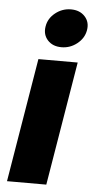

<svg xmlns="http://www.w3.org/2000/svg" viewBox="-54 -794 406 827"><g transform="rotate(5 148.5 -380.5)"><path d="M8.8 0 97.7 -535.6H267.6L178.7 0ZM191.9 -595.2Q153.8 -595.2 132.1 -619.1Q110.4 -643.1 116.2 -678.2Q121.6 -713.4 151.6 -737.3Q181.6 -761.2 219.2 -761.2Q257.3 -761.2 279.3 -737.3Q301.3 -713.4 295.4 -678.2Q289.6 -643.1 259.5 -619.1Q229.5 -595.2 191.9 -595.2Z"/></g></svg>

Font: Inter 20pt ExtraBold
Style: Italic
Weight: 800
Italic angle: -9.3988°
Version: Version 4.001;git-66647c0bb